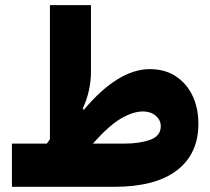

<svg xmlns="http://www.w3.org/2000/svg" viewBox="-20 -720 811 740"><path d="M160.6 -166.5Q163.6 -170.9 166.5 -175Q169.4 -179.2 172.4 -183.6V-700.2H330.6V-443.4Q330.6 -370.6 298.8 -300.8L303.2 -296.9Q435.5 -453.6 557.6 -453.6Q614.3 -453.6 656.2 -426.8Q698.2 -399.9 721.4 -352.3Q744.6 -304.7 744.6 -242.7Q744.6 -127 661.9 -63.5Q579.1 0 420.4 0H25.9V-166.5ZM337.9 -166.5H459.5Q517.6 -166.5 558.6 -181.2Q599.6 -195.8 599.6 -233.9Q599.6 -257.8 579.8 -274.2Q560.1 -290.5 531.2 -290.5Q494.1 -290.5 447.8 -264.2Q401.4 -237.8 337.9 -166.5Z"/></svg>

Font: Estedad-FD ExtraBold
Style: Regular
Weight: 800
Designer: Amin Abedi
Version: Version 7.3